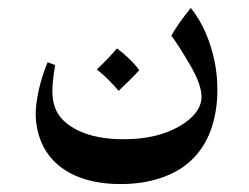

<svg xmlns="http://www.w3.org/2000/svg" viewBox="-20 -268 628 484"><path d="M499 -184Q528 -115 528 -43Q528 15 511 61Q494 107 460 138Q430 166 384 181Q339 196 284 196Q208 196 156 168Q105 140 84 90Q70 56 70 18Q70 -5 77.5 -40Q85 -75 100 -111L119 -104Q112 -62 112 -39Q112 2 132 27Q153 53 194 68Q235 83 292 83Q375 83 431 51Q458 36 473 16.5Q488 -3 488 -24Q488 -55 459 -104.5Q430 -154 412 -178Q427 -206 461 -248Q484 -219 499 -184ZM331 -91Q311 -69 279 -39Q252 -71 224 -93Q250 -117 275 -146Q291 -134 306.5 -119Q322 -104 331 -91Z"/></svg>

Font: Mirza
Style: Regular
Weight: 400
Designer: Arabic design by Kourosh Beigpour, Latin design by Eduardo Tunni, engineering by Lasse Fister
Version: Version 1.000